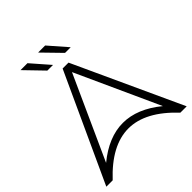

<svg xmlns="http://www.w3.org/2000/svg" viewBox="-234 -1024 1174 1174"><g transform="rotate(-45 352.5 -437.5)"><path d="M645 0Q352 -313 60 0H5L327 -700H378L700 0H645ZM598 -104 352 -644 107 -104Q352 -305 598 -104ZM138 -875H198L301 -757H252ZM290 -875H351L454 -757H405Z"/></g></svg>

Font: Montserrat Atlas Light
Style: Regular
Weight: 300
Designer: Julieta Ulanovsky
Foundry: Julieta Ulanovsky
Version: Version 7.200